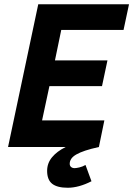

<svg xmlns="http://www.w3.org/2000/svg" viewBox="-20 -696 631 909"><path d="M413.1 162.1Q383.8 177.2 355.2 185.1Q326.7 192.9 300.8 192.9Q251 192.9 227.1 174.1Q203.1 155.3 203.1 112.8Q203.1 76.7 226.3 48.6Q249.5 20.5 291 0H18.1L161.1 -675.8H590.8L564.9 -554.2H270L240.2 -410.2H488.8L462.9 -288.1H213.9L179.2 -126H474.1L448.2 0Q410.2 8.3 383.8 17.1Q357.4 25.9 341.1 35.4Q324.7 44.9 317.4 55.9Q310.1 66.9 310.1 79.1Q310.1 89.4 316.7 94.7Q323.2 100.1 333 100.1Q340.3 100.1 355.5 96.7Q370.6 93.3 384.8 85Z"/></svg>

Font: Lorenzo Sans
Style: Bold Italic
Weight: 700
Italic angle: -12°
Foundry: Intel Corporation
Version: Version 1.00; ttfautohint (v1.5)